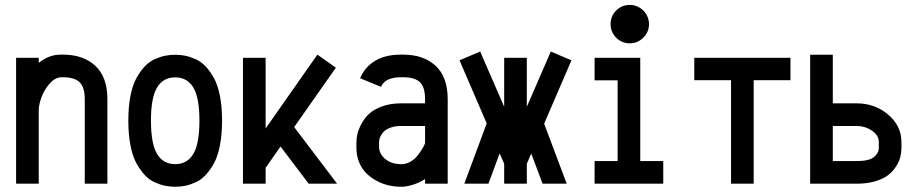

<svg xmlns="http://www.w3.org/2000/svg" viewBox="-20 -729 3642 762"><path d="M133.8 0H43.9V-499.5H133.8V-479.5Q174.3 -512.2 220.7 -512.2H229.5Q310.5 -512.2 358.4 -467.8Q406.2 -423.3 406.2 -335.4V0H316.4V-335.4Q316.4 -381.8 296.4 -402.1Q276.4 -422.4 229.5 -422.4H220.7Q195.8 -419.9 175 -395Q154.3 -370.1 144 -341.3Q133.8 -312.5 133.8 -291.5Z M853 -347.7Q861.3 -304.7 861.3 -250.5Q861.3 -196.3 853 -152.8Q844.7 -109.4 829.6 -81.8Q814.5 -54.2 796.4 -34.7Q778.3 -15.1 756.3 -5.4Q734.4 4.4 715.1 8.3Q695.8 12.2 675.3 12.2Q654.8 12.2 635.5 8.3Q616.2 4.4 594.2 -5.4Q572.3 -15.1 554.2 -34.7Q536.1 -54.2 521 -81.8Q505.9 -109.4 497.6 -152.8Q489.3 -196.3 489.3 -250.5Q489.3 -304.7 497.6 -347.7Q505.9 -390.6 521 -418.2Q536.1 -445.8 554.2 -465.1Q572.3 -484.4 594.2 -494.1Q616.2 -503.9 635.5 -507.8Q654.8 -511.7 675.3 -511.7Q695.8 -511.7 715.1 -507.8Q734.4 -503.9 756.3 -494.1Q778.3 -484.4 796.4 -465.1Q814.5 -445.8 829.6 -418.2Q844.7 -390.6 853 -347.7ZM579.1 -250.5Q579.1 -158.7 603.3 -118.2Q627.4 -77.6 675.3 -77.6Q723.1 -77.6 747.3 -118.2Q771.5 -158.7 771.5 -250.5Q771.5 -341.3 747.3 -381.6Q723.1 -421.9 675.3 -421.9Q627.4 -421.9 603.3 -381.6Q579.1 -341.3 579.1 -250.5Z M1034.2 0H944.3V-499.5H1034.2V-219.2L1239.7 -512.2L1313 -460.4L1147.5 -224.6L1317.9 0H1205.1L1093.3 -147.5L1034.2 -63Z M1580.1 -77.6Q1596.2 -79.6 1611.1 -88.6Q1626 -97.7 1635.5 -109.6Q1645 -121.6 1652.6 -133.3Q1660.2 -145 1663.6 -152.8L1667 -160.6V-229H1571.3Q1548.8 -229 1532 -223.1Q1515.1 -217.3 1506.3 -209.5Q1497.6 -201.7 1492.2 -191.9Q1486.8 -182.1 1485.6 -175.8Q1484.4 -169.4 1484.4 -164.6V-142.1Q1487.3 -114.7 1511.2 -96.2Q1535.2 -77.6 1571.3 -77.6ZM1394.5 -164.6Q1394.5 -179.2 1398.4 -196.8Q1402.3 -214.4 1414.1 -236.8Q1425.8 -259.3 1444.3 -276.9Q1462.9 -294.4 1495.8 -306.6Q1528.8 -318.8 1571.3 -318.8H1667V-335.4Q1667 -382.3 1647 -402.3Q1627 -422.4 1580.1 -422.4H1571.3Q1508.3 -422.4 1492.2 -384.3L1409.2 -418.5Q1427.2 -461.9 1467.8 -487.1Q1508.3 -512.2 1571.3 -512.2H1580.1Q1661.1 -512.2 1709 -467.8Q1756.8 -423.3 1756.8 -335.4V0H1667V-18.6Q1628.4 6.8 1580.1 12.2H1571.3Q1545.9 12.2 1521 6.3Q1496.1 0.5 1473.1 -12.2Q1450.2 -24.9 1432.6 -42.7Q1415 -60.5 1404.8 -86.2Q1394.5 -111.8 1394.5 -142.1Z M1981 -305.2V-499.5H2070.8V-305.2L2166 -524.4L2248 -489.7L2139.6 -238.3L2229 0H2133.3L2088.4 -119.6L2070.8 -79.1V0H1981V-79.1L1962.9 -120.1L1918.5 0H1822.8L1911.6 -239.3L1803.7 -489.7L1885.7 -524.4Z M2479.5 -709.5Q2500 -709.5 2517.6 -699.2Q2535.2 -689 2545.4 -671.4Q2555.7 -653.8 2555.7 -633.3Q2555.7 -602.1 2533.2 -579.6Q2510.7 -557.1 2479.5 -557.1Q2447.8 -557.1 2425.5 -579.3Q2403.3 -601.6 2403.3 -633.3Q2403.3 -665 2425.5 -687.3Q2447.8 -709.5 2479.5 -709.5ZM2612.3 -89.8V0H2339.8V-89.8H2431.2V-410.2H2339.8V-499.5H2521V-89.8Z M3117.2 -499.5V-410.6H2971.2V0H2881.3V-410.6H2735.4V-499.5Z M3285.2 -89.8H3380.9Q3429.2 -89.8 3448.5 -105.7Q3467.8 -121.6 3467.8 -142.1V-164.6Q3467.8 -192.4 3440.4 -210.7Q3413.1 -229 3380.9 -229H3285.2ZM3285.2 -318.8H3380.9Q3452.1 -318.8 3504.9 -274.2Q3557.6 -229.5 3557.6 -164.6V-142.1Q3557.6 -123.5 3553 -105.5Q3548.3 -87.4 3535.9 -67.9Q3523.4 -48.3 3504.4 -33.7Q3485.4 -19 3453.4 -9.5Q3421.4 0 3380.9 0H3195.3V-511.7H3285.2Z"/></svg>

Font: Anka/Coder Narrow
Style: Bold
Weight: 700
Width: 3
Monospace: yes
Version: Version 001.100